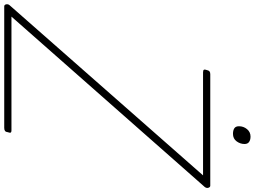

<svg xmlns="http://www.w3.org/2000/svg" viewBox="-218 -1062 1233 930"><g transform="rotate(90 399.0 -596.5)"><path d="M-36 0Q-41 0 -43.5 -4Q-46 -8 -46 -14Q-46 -20 -42 -25L783 -963H284Q274 -963 271.5 -967Q269 -971 273 -982Q275 -991 279.5 -994.5Q284 -998 293 -998H833Q840 -998 843 -989Q846 -980 839 -971L14 -35H564Q575 -35 576 -30.5Q577 -26 574 -18Q573 -8 568 -4Q563 0 553 0ZM582 -1108Q565 -1108 555 -1114.5Q545 -1121 545 -1137Q545 -1159 559 -1176Q573 -1193 595 -1193Q611 -1193 621 -1186Q631 -1179 631 -1164Q631 -1143 618 -1125.5Q605 -1108 582 -1108Z"/></g></svg>

Font: Playwrite RO Thin
Style: Regular
Weight: 250
Version: Version 1.002